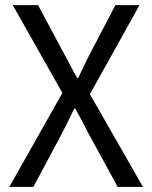

<svg xmlns="http://www.w3.org/2000/svg" viewBox="-20 -736 600 756"><path d="M16.6 0 225.6 -370.1 30.3 -715.8H129.9L227.5 -533.2Q235.4 -518.6 250 -491.2Q270.5 -452.1 284.2 -428.7H288.1Q293 -438.5 300.8 -456.1Q325.2 -507.8 338.9 -533.2L434.6 -715.8H529.3L334 -365.2L543 0H443.4L337.9 -193.4Q336.9 -195.3 334 -200.2Q298.8 -268.6 276.4 -308.6H272.5Q242.2 -245.1 214.8 -193.4L111.3 0Z"/></svg>

Font: Bpmf GenYo Gothic R
Style: R
Weight: 400
Foundry: But Ko
Version: Version 1.320